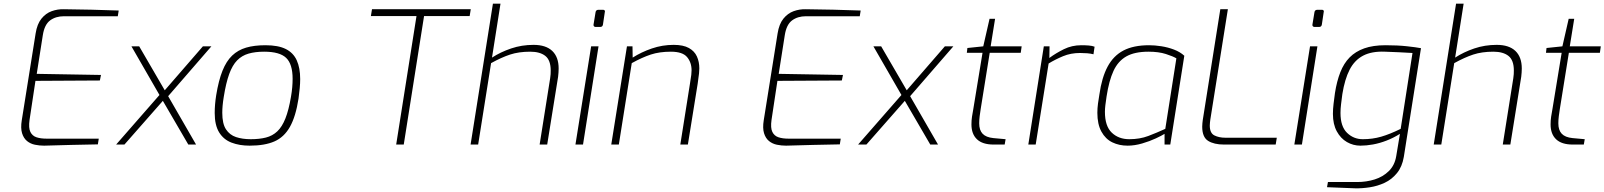

<svg xmlns="http://www.w3.org/2000/svg" viewBox="-20 -783 8691 1040"><path d="M219 6Q194 6 169.5 1Q145 -4 126.5 -19Q108 -34 99.5 -61.5Q91 -89 98 -132L173 -602Q181 -653 204.5 -682Q228 -711 260 -722.5Q292 -734 326 -733Q400 -732 474.5 -730.5Q549 -729 623 -726L618 -695H326Q282 -695 251.5 -672.5Q221 -650 212 -593L179 -383L527 -377L521 -347L172 -345L140 -133Q134 -90 144.5 -68.5Q155 -47 177.5 -39.5Q200 -32 231 -32H515L510 -1Q438 0 365.5 2Q293 4 219 6Z M1000 0 855 -249 692 -532H734L884 -274L1042 0ZM609 0 853 -279 865 -240 654 0ZM883 -253 869 -290 1079 -532H1125Z M1332 6Q1277 6 1234 -10.5Q1191 -27 1167 -66Q1143 -105 1143 -171Q1143 -194 1145 -218Q1147 -242 1151 -267Q1164 -347 1185 -399.5Q1206 -452 1237.5 -482Q1269 -512 1313 -525Q1357 -538 1418 -538Q1487 -538 1528 -517.5Q1569 -497 1587.5 -456Q1606 -415 1606 -355Q1606 -332 1603.5 -305Q1601 -278 1597 -249Q1582 -152 1550.5 -96Q1519 -40 1466.5 -17Q1414 6 1332 6ZM1338 -29Q1385 -29 1420.5 -38Q1456 -47 1482 -71.5Q1508 -96 1526 -141.5Q1544 -187 1556 -258Q1561 -287 1563 -311Q1565 -335 1565 -356Q1565 -436 1530 -469.5Q1495 -503 1411 -503Q1362 -503 1326 -492.5Q1290 -482 1264.5 -456Q1239 -430 1221.5 -382Q1204 -334 1192 -258Q1188 -234 1186 -212.5Q1184 -191 1184 -172Q1184 -113 1204 -82.5Q1224 -52 1258.5 -40.5Q1293 -29 1338 -29Z M2126 0 2236 -696H1989L1995 -733H2530L2524 -696H2277L2167 0Z M2529 0 2650 -763H2691L2645 -471Q2691 -501 2748.5 -520.5Q2806 -540 2870 -540Q2937 -540 2971.5 -507Q3006 -474 3006 -412Q3006 -392 3003 -367L2944 0H2903L2960 -359Q2962 -371 2962.5 -381.5Q2963 -392 2963 -401Q2963 -457 2934 -480Q2905 -503 2852 -503Q2790 -503 2743 -487.5Q2696 -472 2640 -441L2570 0Z M3206 -637Q3201 -637 3197.5 -640.5Q3194 -644 3195 -650L3206 -717Q3208 -730 3222 -730H3247Q3253 -730 3255.5 -726Q3258 -722 3256 -717L3246 -650Q3244 -637 3231 -637ZM3097 0 3182 -532H3222L3138 0Z M3291 0 3376 -532H3406L3407 -471Q3454 -501 3511 -520.5Q3568 -540 3629 -540Q3681 -540 3711.5 -523Q3742 -506 3755 -477Q3768 -448 3768 -413Q3768 -402 3766.5 -386Q3765 -370 3759 -329L3706 0H3665L3717 -328Q3723 -364 3724.5 -378Q3726 -392 3726 -402Q3726 -445 3701.5 -474Q3677 -503 3614 -503Q3552 -503 3505 -487.5Q3458 -472 3402 -441L3332 0Z M4238 6Q4213 6 4188.5 1Q4164 -4 4145.5 -19Q4127 -34 4118.5 -61.5Q4110 -89 4117 -132L4192 -602Q4200 -653 4223.5 -682Q4247 -711 4279 -722.5Q4311 -734 4345 -733Q4419 -732 4493.5 -730.5Q4568 -729 4642 -726L4637 -695H4345Q4301 -695 4270.5 -672.5Q4240 -650 4231 -593L4198 -383L4546 -377L4540 -347L4191 -345L4159 -133Q4153 -90 4163.5 -68.5Q4174 -47 4196.5 -39.5Q4219 -32 4250 -32H4534L4529 -1Q4457 0 4384.5 2Q4312 4 4238 6Z M5019 0 4874 -249 4711 -532H4753L4903 -274L5061 0ZM4628 0 4872 -279 4884 -240 4673 0ZM4902 -253 4888 -290 5098 -532H5144Z M5362 0Q5302 0 5272 -28.5Q5242 -57 5242 -109Q5242 -131 5245 -151Q5248 -171 5252 -192L5302 -497H5217L5220 -523L5306 -532L5340 -681H5370L5346 -532H5514L5509 -497H5341L5292 -192Q5289 -174 5286.5 -153.5Q5284 -133 5284 -115Q5284 -78 5302.5 -58.5Q5321 -39 5361 -35L5427 -29L5422 0Z M5550 0 5634 -532H5665L5664 -469Q5699 -495 5742.5 -516.5Q5786 -538 5837 -538Q5859 -538 5877.5 -536.5Q5896 -535 5909 -530L5903 -489Q5887 -493 5869 -494.5Q5851 -496 5830 -496Q5780 -496 5738 -478.5Q5696 -461 5660 -439L5590 0Z M6088 6Q6042 6 6005 -12Q5968 -30 5946 -70Q5924 -110 5924 -172Q5924 -196 5927.5 -222.5Q5931 -249 5935 -271Q5948 -363 5979.5 -422Q6011 -481 6065.5 -509.5Q6120 -538 6204 -538Q6235 -538 6270.5 -532.5Q6306 -527 6339 -514.5Q6372 -502 6395 -481L6319 0H6288V-58Q6274 -49 6241 -33.5Q6208 -18 6167 -6Q6126 6 6088 6ZM6097 -29Q6154 -29 6200 -46.5Q6246 -64 6292 -85L6352 -467Q6334 -478 6295 -490.5Q6256 -503 6201 -503Q6126 -503 6081 -477.5Q6036 -452 6011.5 -399Q5987 -346 5974 -261Q5970 -234 5967.5 -214Q5965 -194 5965 -177Q5965 -100 6002 -64.5Q6039 -29 6097 -29Z M6610 0Q6556 0 6524 -20Q6492 -40 6492 -97Q6492 -107 6493 -115.5Q6494 -124 6495 -133L6590 -733H6631L6536 -136Q6535 -127 6534 -119.5Q6533 -112 6533 -103Q6533 -62 6558 -49.5Q6583 -37 6617 -37H6896L6890 0Z M7100 -637Q7095 -637 7091.5 -640.5Q7088 -644 7089 -650L7100 -717Q7102 -730 7116 -730H7141Q7147 -730 7149.5 -726Q7152 -722 7150 -717L7140 -650Q7138 -637 7125 -637ZM6991 0 7076 -532H7116L7032 0Z M7320 237 7168 231 7173 203H7331Q7381 203 7426 189Q7471 175 7503 143.5Q7535 112 7543 62L7563 -58Q7528 -36 7490.5 -21.5Q7453 -7 7417 -0.5Q7381 6 7349 6Q7310 6 7276 -13.5Q7242 -33 7221 -71.5Q7200 -110 7200 -166Q7200 -192 7203.5 -221Q7207 -250 7211 -279Q7221 -343 7240 -391.5Q7259 -440 7290.5 -472Q7322 -504 7369.5 -521Q7417 -538 7485 -538Q7550 -538 7600.5 -532.5Q7651 -527 7677 -522L7584 67Q7575 120 7547 154.5Q7519 189 7480.5 207Q7442 225 7399.5 231.5Q7357 238 7320 237ZM7362 -29Q7414 -29 7461 -42.5Q7508 -56 7567 -85L7631 -496Q7594 -498 7557 -500Q7520 -502 7482 -503Q7410 -506 7363.5 -481.5Q7317 -457 7290.5 -405.5Q7264 -354 7251 -273Q7247 -243 7244 -218Q7241 -193 7241 -171Q7241 -98 7276.5 -63.5Q7312 -29 7362 -29Z M7746 0 7867 -763H7908L7862 -471Q7908 -501 7965.5 -520.5Q8023 -540 8087 -540Q8154 -540 8188.5 -507Q8223 -474 8223 -412Q8223 -392 8220 -367L8161 0H8120L8177 -359Q8179 -371 8179.5 -381.5Q8180 -392 8180 -401Q8180 -457 8151 -480Q8122 -503 8069 -503Q8007 -503 7960 -487.5Q7913 -472 7857 -441L7787 0Z M8499 0Q8439 0 8409 -28.5Q8379 -57 8379 -109Q8379 -131 8382 -151Q8385 -171 8389 -192L8439 -497H8354L8357 -523L8443 -532L8477 -681H8507L8483 -532H8651L8646 -497H8478L8429 -192Q8426 -174 8423.5 -153.5Q8421 -133 8421 -115Q8421 -78 8439.5 -58.5Q8458 -39 8498 -35L8564 -29L8559 0Z"/></svg>

Font: Exo Thin ExtraLight
Style: Italic
Weight: 250
Italic angle: -9°
Version: Version 2.000